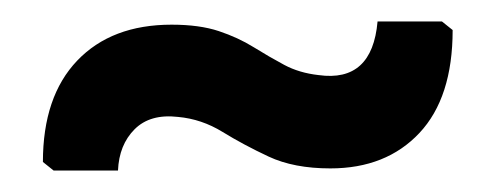

<svg xmlns="http://www.w3.org/2000/svg" viewBox="-20 -443 462 179"><path d="M140 -420Q166 -420 184 -414Q202 -408 216.5 -399Q231 -390 245 -382.5Q259 -375 277 -373Q327 -366 332 -423H392L402 -415Q402 -352 371 -319Q340 -286 288 -286Q254 -286 230.5 -297Q207 -308 187.5 -320Q168 -332 146 -334Q120 -337 105.5 -322.5Q91 -308 90 -284H30L20 -292Q20 -353 52 -386.5Q84 -420 140 -420Z"/></svg>

Font: AR One Sans SemiBold
Style: Regular
Weight: 600
Designer: Niteesh Yadav
Foundry: Niteesh Yadav
Version: Version 1.001;gftools[0.9.33]